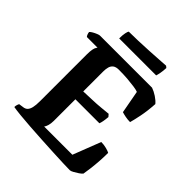

<svg xmlns="http://www.w3.org/2000/svg" viewBox="-229 -1009 1160 1160"><g transform="rotate(45 351.0 -429.0)"><path d="M556 0Q536 0 496.5 -1.5Q457 -3 407 -5.5Q357 -8 304 -11Q251 -14 200.5 -17.5Q150 -21 110.5 -25Q71 -29 49 -33Q49 -43 52 -52.5Q55 -62 58 -66L87 -70Q104 -72 114 -82Q124 -92 129 -112.5Q134 -133 134 -168V-565Q134 -595 137.5 -611.5Q141 -628 146 -634.5Q151 -641 151 -642H60Q56 -646 52.5 -654.5Q49 -663 48 -673Q54 -680 66.5 -687Q79 -694 91.5 -699Q104 -704 110 -704H555Q578 -696 601.5 -680.5Q625 -665 639 -648Q635 -584 625 -535.5Q615 -487 608 -463Q587 -463 567 -467Q547 -471 535 -475L508 -621Q496 -626 472 -629.5Q448 -633 414 -636Q380 -639 337 -639Q312 -639 299 -629Q286 -619 281.5 -602Q277 -585 277 -565V-394Q320 -396 354 -397Q388 -398 419 -401Q450 -404 481 -407L494 -392Q492 -369 489 -353Q486 -337 482 -327H277V-142Q277 -119 271.5 -101.5Q266 -84 260 -77H501L570 -255Q594 -255 616 -249Q638 -243 646 -238Q646 -204 643.5 -167.5Q641 -131 637 -98.5Q633 -66 629 -44Q623 -36 608 -26Q593 -16 578.5 -8Q564 0 556 0ZM204 -774Q204 -803 208 -821.5Q212 -840 216 -844Q249 -844 293.5 -845.5Q338 -847 384 -849.5Q430 -852 467 -854.5Q504 -857 521 -858L532 -849Q531 -823 527 -802.5Q523 -782 520 -774Z"/></g></svg>

Font: Texturina Medium 12pt
Style: Bold
Weight: 700
Version: Version 1.002